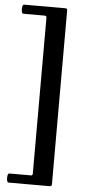

<svg xmlns="http://www.w3.org/2000/svg" viewBox="-61 -782 460 989"><g transform="rotate(5 169.0 -287.0)"><path d="M23 173Q13 173 13 149Q13 126 23 126H136Q143 126 143 114V-689Q143 -700 134 -700H23Q13 -700 13 -724Q13 -747 23 -747H236Q246 -747 246 -738V162Q246 173 235 173Z"/></g></svg>

Font: Junicode
Style: Bold
Weight: 700
Designer: Peter S. Baker
Version: Version 2.100; ttfautohint (v1.8.4)